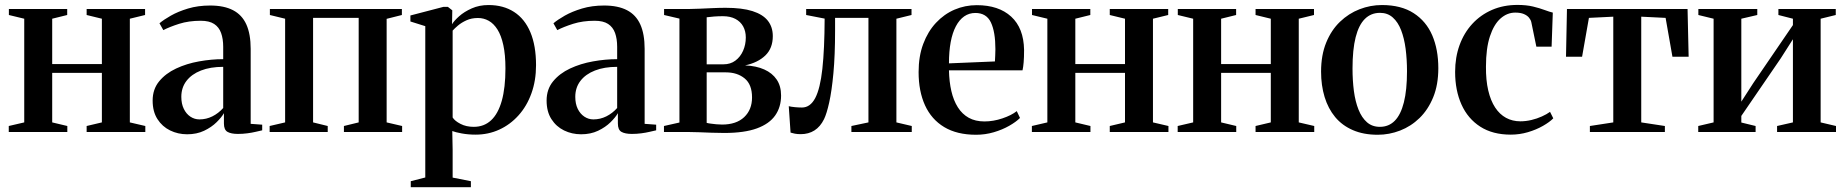

<svg xmlns="http://www.w3.org/2000/svg" viewBox="-20 -550 7686 800"><path d="M16.5 0V-25L81 -40V-472L17 -487.5V-512.5H260V-487.5L197.5 -472V-283H404.5V-472L341 -487.5V-512.5H584.5V-487.5L521 -472V-40L585.5 -25V0H341V-25L404.5 -40V-246.5H197.5V-40L260.5 -25V0Z M760 9.5Q721.5 9.5 688.8 -6.5Q656 -22.5 636 -53.8Q616 -85 616 -131Q616 -178 643 -211Q670 -244 713.8 -264.5Q757.5 -285 809.2 -294.2Q861 -303.5 910 -303.5V-355Q910 -388 901.2 -412.5Q892.5 -437 872.2 -450.2Q852 -463.5 816.5 -463.5Q766.5 -463.5 726.5 -450.8Q686.5 -438 660.5 -424.5L644.5 -453Q661.5 -467.5 691.8 -484.8Q722 -502 763.5 -514.5Q805 -527 855.5 -527Q913.5 -527 951 -507.5Q988.5 -488 1006.5 -448Q1024.5 -408 1024.5 -346.5V-34L1072.5 -30.5V-7Q1061.5 -4.5 1045.5 -0.8Q1029.5 3 1010.2 5.5Q991 8 971.5 8Q943 8 928 -0.5Q913 -9 913 -35.5V-78.5Q903.5 -61.5 882.5 -40.8Q861.5 -20 830.5 -5.2Q799.5 9.5 760 9.5ZM811 -52.5Q839.5 -52.5 865 -65.2Q890.5 -78 910 -100V-271.5Q856.5 -271.5 817.5 -256.2Q778.5 -241 757 -213Q735.5 -185 735.5 -146.5Q735.5 -117.5 745.8 -96.5Q756 -75.5 773.2 -64Q790.5 -52.5 811 -52.5Z M1103.5 0V-25L1168 -40V-472L1104.5 -487.5V-512.5H1654.5V-487.5L1591 -471.5V-40L1655.5 -25V0H1413V-25L1474.5 -40V-475.5H1284.5V-40L1345.5 -25V0Z M1691.5 230V205L1752 189.5V-441L1690 -460.5V-485.5L1828 -521.5H1846L1864.5 -507L1863.5 -449Q1872 -463.5 1893 -482.2Q1914 -501 1945.5 -515Q1977 -529 2015.5 -529Q2077.5 -529 2122 -500.2Q2166.5 -471.5 2190 -415.5Q2213.5 -359.5 2213.5 -278.5Q2213.5 -214 2194.2 -160.8Q2175 -107.5 2140.2 -69Q2105.5 -30.5 2060 -9.8Q2014.5 11 1961.5 11Q1931 11 1904 6Q1877 1 1864.5 -4L1866 74V190L1942 205V230ZM1954 -21.5Q1997 -21.5 2026.2 -48.8Q2055.5 -76 2070.8 -130.2Q2086 -184.5 2086 -265Q2086 -322 2077.2 -362Q2068.5 -402 2052.8 -427Q2037 -452 2016.2 -463.5Q1995.5 -475 1971.5 -475Q1944.5 -475 1923.8 -465.5Q1903 -456 1888.5 -443.8Q1874 -431.5 1866 -422.5V-60.5Q1875 -46 1898.8 -33.8Q1922.5 -21.5 1954 -21.5Z M2401.5 9.5Q2363 9.5 2330.2 -6.5Q2297.5 -22.5 2277.5 -53.8Q2257.5 -85 2257.5 -131Q2257.5 -178 2284.5 -211Q2311.5 -244 2355.2 -264.5Q2399 -285 2450.8 -294.2Q2502.5 -303.5 2551.5 -303.5V-355Q2551.5 -388 2542.8 -412.5Q2534 -437 2513.8 -450.2Q2493.5 -463.5 2458 -463.5Q2408 -463.5 2368 -450.8Q2328 -438 2302 -424.5L2286 -453Q2303 -467.5 2333.2 -484.8Q2363.5 -502 2405 -514.5Q2446.5 -527 2497 -527Q2555 -527 2592.5 -507.5Q2630 -488 2648 -448Q2666 -408 2666 -346.5V-34L2714 -30.5V-7Q2703 -4.5 2687 -0.8Q2671 3 2651.8 5.5Q2632.5 8 2613 8Q2584.5 8 2569.5 -0.5Q2554.5 -9 2554.5 -35.5V-78.5Q2545 -61.5 2524 -40.8Q2503 -20 2472 -5.2Q2441 9.5 2401.5 9.5ZM2452.5 -52.5Q2481 -52.5 2506.5 -65.2Q2532 -78 2551.5 -100V-271.5Q2498 -271.5 2459 -256.2Q2420 -241 2398.5 -213Q2377 -185 2377 -146.5Q2377 -117.5 2387.2 -96.5Q2397.5 -75.5 2414.8 -64Q2432 -52.5 2452.5 -52.5Z M2998 4Q2973 4 2945.5 3Q2918 2 2892.5 1Q2867 0 2848.5 0H2746.5V-25L2811 -39.5V-472.5L2747 -487.5V-512.5H2851Q2870.5 -512.5 2896.2 -513.8Q2922 -515 2950 -516.2Q2978 -517.5 3003.5 -517.5Q3072 -517.5 3115.2 -503.8Q3158.5 -490 3179.2 -463.8Q3200 -437.5 3200 -399.5Q3200 -349 3169 -319Q3138 -289 3084.5 -277.5Q3131 -275.5 3164.5 -260.5Q3198 -245.5 3216.2 -218.5Q3234.5 -191.5 3234.5 -152Q3234.5 -104 3210 -69Q3185.5 -34 3133.5 -15Q3081.5 4 2998 4ZM2988.5 -31Q3048 -31 3080.8 -62Q3113.5 -93 3113.5 -144Q3113.5 -198 3082.8 -223.2Q3052 -248.5 3004.5 -248.5H2924.5V-38Q2932 -36 2942.2 -34.8Q2952.5 -33.5 2964.5 -32.2Q2976.5 -31 2988.5 -31ZM2924.5 -282H2994.5Q3023.5 -282 3044.2 -297.5Q3065 -313 3076.2 -338.5Q3087.5 -364 3087.5 -394Q3087.5 -420 3076.5 -440Q3065.5 -460 3044.2 -471.2Q3023 -482.5 2992 -482.5Q2973 -482.5 2955.8 -481.2Q2938.5 -480 2924.5 -478Z M3316.5 9Q3302.5 9 3292 7Q3281.5 5 3274 2.5L3266.5 -107.5Q3276.5 -105 3292 -103.5Q3307.5 -102 3321.5 -102Q3356 -102 3376.8 -141.5Q3397.5 -181 3406.5 -263Q3415.5 -345 3416 -472.5L3339 -487.5V-512.5H3778V-487.5L3715 -472V-40L3779 -25V0H3527.5V-25L3598.5 -40V-475.5H3459.5V-423Q3459.5 -319 3452.5 -244.5Q3445.5 -170 3435 -123Q3424.5 -76 3413.5 -53.5Q3398 -22 3373.5 -6.5Q3349 9 3316.5 9Z M4047 11.5Q3967.5 11.5 3914.2 -20.5Q3861 -52.5 3834.2 -111.2Q3807.5 -170 3807.5 -249.5Q3807.5 -315.5 3826.8 -367Q3846 -418.5 3879.8 -454.8Q3913.5 -491 3957.2 -509.8Q4001 -528.5 4050 -528.5Q4141 -528.5 4193.2 -480.8Q4245.5 -433 4247 -342Q4247 -310.5 4245.2 -290.2Q4243.5 -270 4240.5 -257H3934Q3935 -209.5 3944 -170.5Q3953 -131.5 3971 -103Q3989 -74.5 4016.5 -59.2Q4044 -44 4082 -44Q4119 -44 4156.8 -56.8Q4194.5 -69.5 4216.5 -87L4230 -58.5Q4213.5 -42 4185 -25.8Q4156.5 -9.5 4120.8 1Q4085 11.5 4047 11.5ZM3934 -286 4125.5 -294Q4126.5 -307 4126.8 -319.5Q4127 -332 4127.5 -345Q4127.5 -417 4108.8 -456.5Q4090 -496 4044 -496Q4018 -496 3997.5 -481.8Q3977 -467.5 3962.8 -440.5Q3948.5 -413.5 3941.2 -374.5Q3934 -335.5 3934 -286Z M4279.5 0V-25L4344 -40V-472L4280 -487.5V-512.5H4523V-487.5L4460.5 -472V-283H4667.5V-472L4604 -487.5V-512.5H4847.5V-487.5L4784 -472V-40L4848.5 -25V0H4604V-25L4667.5 -40V-246.5H4460.5V-40L4523.5 -25V0Z M4887 0V-25L4951.5 -40V-472L4887.5 -487.5V-512.5H5130.5V-487.5L5068 -472V-283H5275V-472L5211.5 -487.5V-512.5H5455V-487.5L5391.5 -472V-40L5456 -25V0H5211.5V-25L5275 -40V-246.5H5068V-40L5131 -25V0Z M5484.5 -251.5Q5484.5 -320.5 5505.8 -372.5Q5527 -424.5 5563.2 -459.2Q5599.5 -494 5644.8 -511.5Q5690 -529 5738 -529Q5818 -529 5870.2 -495.2Q5922.5 -461.5 5947.8 -402.5Q5973 -343.5 5973 -266Q5973 -197 5951.8 -145Q5930.5 -93 5894.8 -58.2Q5859 -23.5 5813.8 -6Q5768.5 11.5 5720.5 11.5Q5661.5 11.5 5617 -7.8Q5572.5 -27 5543.2 -62.2Q5514 -97.5 5499.2 -145.8Q5484.5 -194 5484.5 -251.5ZM5729.5 -21.5Q5766.5 -21.5 5791.5 -46.8Q5816.5 -72 5829.5 -123.5Q5842.5 -175 5842.5 -253Q5842.5 -302.5 5836.8 -346.5Q5831 -390.5 5818 -424.2Q5805 -458 5783.2 -477.2Q5761.5 -496.5 5730 -496.5Q5692.5 -496.5 5667 -471.2Q5641.5 -446 5628.5 -394.8Q5615.5 -343.5 5615.5 -264.5Q5615.5 -215 5621.2 -171Q5627 -127 5640.5 -93.2Q5654 -59.5 5675.8 -40.5Q5697.5 -21.5 5729.5 -21.5Z M6275 11Q6199.5 11 6147.8 -22.2Q6096 -55.5 6069.5 -114.5Q6043 -173.5 6043 -250.5Q6043 -311 6061.5 -362Q6080 -413 6114.5 -450.5Q6149 -488 6196.8 -508.8Q6244.5 -529.5 6303 -529.5Q6339.5 -529.5 6367.5 -522.8Q6395.5 -516 6416.2 -508.2Q6437 -500.5 6450 -497.5L6445 -355.5H6381.5L6360.5 -457.5Q6358.5 -467 6351 -476.2Q6343.5 -485.5 6329.5 -491.5Q6315.5 -497.5 6293.5 -497.5Q6260 -497.5 6232.2 -473Q6204.5 -448.5 6188 -398.5Q6171.5 -348.5 6171.5 -272.5Q6171 -216 6181 -173.2Q6191 -130.5 6209.8 -102Q6228.5 -73.5 6255.2 -59Q6282 -44.5 6315 -44.5Q6337.5 -44.5 6360.8 -50Q6384 -55.5 6404.5 -64.8Q6425 -74 6438.5 -84L6452 -57Q6437 -41.5 6409 -25.5Q6381 -9.5 6346.2 0.8Q6311.5 11 6275 11Z M6604.5 0V-25L6702 -40V-480.5L6600.5 -475.5L6572 -313.5H6505L6509 -512.5H7011.5L7016 -313.5H6948.5L6920 -475.5L6818.5 -480.5V-40L6917 -25V0Z M7056 0V-25L7120 -40V-472L7056.5 -487.5V-512.5H7302V-487.5L7235.5 -472V-126.5L7285.5 -204L7450.5 -445.5V-472L7390 -487.5V-512.5H7629V-487.5L7566 -472V-40L7630 -25V0H7384.5V-25L7450.5 -40V-386.5L7399.5 -306.5L7235.5 -67V-39.5L7295 -25V0Z"/></svg>

Font: Merriweather 120pt SemiBold
Style: Regular
Weight: 600
Version: Version 2.100